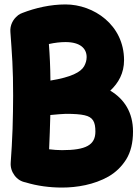

<svg xmlns="http://www.w3.org/2000/svg" viewBox="-20 -761 615 857"><path d="M573.7 -173.8C573.7 -259.8 534.2 -319.3 472.2 -356.4C509.3 -391.1 533.7 -435.1 533.7 -492.2C533.7 -650.4 397.5 -741.2 272.5 -741.2C206.1 -741.2 138.7 -726.1 79.6 -703.1C72.8 -700.7 66.4 -697.3 60.5 -692.9L59.6 -691.9C37.6 -674.8 23.9 -647.5 26.4 -618.2C29.8 -573.7 32.7 -529.3 35.2 -485.4C37.6 -441.4 38.6 -391.1 38.6 -334C38.6 -288.6 37.6 -239.3 36.1 -186C34.2 -132.8 31.2 -82.5 27.8 -35.2C26.4 -14.2 32.2 4.9 44.9 22C57.6 39.1 74.2 49.3 94.7 53.2C145.5 68.8 201.7 76.2 256.8 76.2C322.8 76.2 399.9 63.5 464.4 26.9C496.6 8.3 522.9 -17.1 543.5 -49.8C563.5 -82.5 573.7 -123.5 573.7 -173.8ZM272.5 -573.2C338.9 -573.2 366.7 -543.9 366.7 -506.3C366.7 -492.2 362.8 -478.5 355.5 -465.3C340.3 -439 298.3 -416.5 205.1 -401.4C204.6 -462.4 202.1 -513.7 198.2 -564.5C224.6 -570.3 249.5 -573.2 272.5 -573.2ZM273.9 -252.9C310.5 -252.9 338.4 -251 357.4 -246.6C395 -238.3 405.8 -216.8 405.8 -173.8C405.8 -113.8 363.8 -90.8 256.8 -90.8C237.8 -90.8 218.8 -92.3 199.2 -94.7C201.7 -145 203.1 -197.3 204.6 -247.6C232.4 -250 260.3 -252.9 273.9 -252.9Z"/></svg>

Font: Mikhak Black
Style: Regular
Weight: 900
Designer: Amin Abedi
Version: Version 3.2